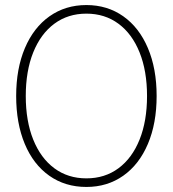

<svg xmlns="http://www.w3.org/2000/svg" viewBox="-20 -730 684 760"><path d="M44 -350Q44 -458 78.5 -539.5Q113 -621 176 -665.5Q239 -710 322 -710Q405 -710 468 -665.5Q531 -621 565.5 -539.5Q600 -458 600 -350Q600 -242 565.5 -160.5Q531 -79 468 -34.5Q405 10 322 10Q238 10 175 -34.5Q112 -79 78 -160.5Q44 -242 44 -350ZM562 -350Q562 -449 532.5 -522.5Q503 -596 449 -636Q395 -676 322 -676Q249 -676 195 -636Q141 -596 111.5 -522.5Q82 -449 82 -350Q82 -251 111.5 -177.5Q141 -104 195 -64Q249 -24 322 -24Q395 -24 449 -64Q503 -104 532.5 -177.5Q562 -251 562 -350Z"/></svg>

Font: Sarabun Thin
Style: Regular
Weight: 250
Designer: Suppakit Chalermlarp | Katatrad Co.,Ltd.
Foundry: Cadson Demak Co.,Ltd.
Version: Version 1.000; ttfautohint (v1.6)